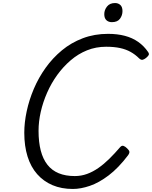

<svg xmlns="http://www.w3.org/2000/svg" viewBox="-20 -1226 1001 1265"><path d="M460 19Q385 19 326 -6Q267 -31 225 -78.5Q183 -126 161.5 -195Q140 -264 140 -351Q140 -419 156 -493.5Q172 -568 203 -641Q234 -714 280.5 -779Q327 -844 388 -894.5Q449 -945 525.5 -974Q602 -1003 692 -1003Q753 -1003 802.5 -990Q852 -977 890.5 -950Q929 -923 956 -883Q964 -871 959.5 -863Q955 -855 942 -844Q929 -834 919 -832Q909 -830 896 -842Q871 -867 840.5 -884Q810 -901 771 -909.5Q732 -918 679 -918Q612 -918 553.5 -894.5Q495 -871 445.5 -828.5Q396 -786 357 -732Q318 -678 290.5 -615.5Q263 -553 248.5 -489Q234 -425 234 -364Q234 -290 248.5 -234Q263 -178 292.5 -140.5Q322 -103 367 -84.5Q412 -66 473 -66Q515 -66 553.5 -80Q592 -94 628.5 -119.5Q665 -145 700.5 -180Q736 -215 772 -257Q783 -269 794.5 -264.5Q806 -260 817 -249Q831 -236 832.5 -226.5Q834 -217 823 -202Q760 -119 696 -70.5Q632 -22 572 -1.5Q512 19 460 19ZM717 -1080Q695 -1080 681 -1093Q667 -1106 667 -1133Q667 -1160 685 -1183Q703 -1206 738 -1206Q759 -1206 773 -1193Q787 -1180 787 -1153Q787 -1125 770.5 -1102.5Q754 -1080 717 -1080Z"/></svg>

Font: Playwrite AU SA
Style: Regular
Weight: 400
Designer: Veronika Burian, José Scaglione
Foundry: TypeTogether
Version: Version 1.002